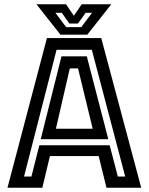

<svg xmlns="http://www.w3.org/2000/svg" viewBox="-20 -878 696 898"><path d="M15 0 199.5 -700H453.5L640.5 0H478L441.5 -148H213.5L178 0ZM92.5 -52.5H127L164 -198.5H493L531 -52.5H565.5L409.5 -645H244.5ZM170.5 -227 267.5 -614.5H386L486.5 -227ZM241.5 -276H413.5L345 -558H306.5ZM262.5 -716 150.5 -858H289L325.5 -804L362 -858H500.5L388.5 -716ZM289.5 -751H360L410.5 -818H380.5L344.5 -768H304.5L269 -818H239Z"/></svg>

Font: Tourney SemiBold
Style: Regular
Weight: 600
Version: Version 1.015